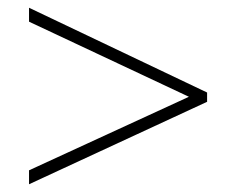

<svg xmlns="http://www.w3.org/2000/svg" viewBox="-20 -610 610 496"><path d="M55 -170V-134L515 -347V-371L55 -590V-554L468 -360Z"/></svg>

Font: Noto Sans Myanmar UI ExtraLight
Style: Regular
Weight: 200
Designer: Monotype Design Team
Foundry: Monotype Imaging Inc.
Version: Version 2.103